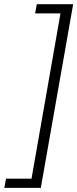

<svg xmlns="http://www.w3.org/2000/svg" viewBox="-58 -737 366 908"><path d="M-37.5 151.5H135L288 -717H116L108 -673.5H228L91 108H-29.5Z"/></svg>

Font: Anybody UltraCondensed Thin Light
Style: Italic
Weight: 300
Italic angle: -10°
Version: Version 1.111